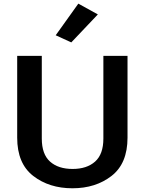

<svg xmlns="http://www.w3.org/2000/svg" viewBox="-20 -1017 793 1052"><path d="M74.2 -262.7Q74.2 -121.1 161.9 -53.2Q249.5 14.6 377 14.6Q503.9 14.6 591.3 -53.2Q678.7 -121.1 678.7 -262.7V-710.9H546.4V-257.8Q546.4 -171.9 501 -131.6Q455.6 -91.3 377.9 -91.3Q299.3 -91.3 254.2 -131.6Q209 -171.9 209 -257.8V-710.9H74.2ZM285.2 -823.7 370.6 -784.7 516.1 -938 409.2 -997.1Z"/></svg>

Font: Roboto Flex
Style: wght 600 wdth 140 opsz 13.0 GRAD 0.00 slnt 0.00 XTRA 468 XOPQ 96 YOPQ 79 YTLC 514 YTUC 712 YTAS 750 YTDE -203.00 YTFI 738
Weight: 600
Width: 8
Designer: Berlow after Robertson
Foundry: Google
Version: Version 3.100